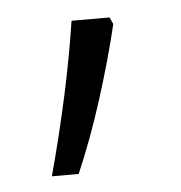

<svg xmlns="http://www.w3.org/2000/svg" viewBox="-32 -147 290 307"><g transform="rotate(-5 113.0 6.5)"><path d="M159 -105Q146 -50 126 13Q106 76 83 129H40Q76 -4 93 -116H154Z"/></g></svg>

Font: Noto Sans Thai Looped UI Light
Style: Regular
Weight: 300
Designer: Cadson Demak Team
Foundry: Cadson Demak Co., Ltd.
Version: Version 1.000